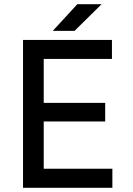

<svg xmlns="http://www.w3.org/2000/svg" viewBox="-20 -889 631 909"><path d="M230 -743 346 -869H461L333 -743ZM89 0V-700H510V-610H187V-402H478V-314H187V-90H512V0Z"/></svg>

Font: Figtree Medium
Style: Regular
Weight: 500
Designer: Erik Kennedy
Foundry: Erik Kennedy
Version: Version 2.001; ttfautohint (v1.8.4.7-5d5b);gftools[0.9.27]